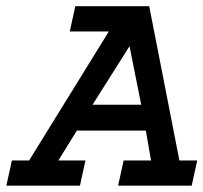

<svg xmlns="http://www.w3.org/2000/svg" viewBox="-26 -589 645 609"><path d="M212.9 -569.3H447.3L543 -80.1H599.6L582 0H348.6L366.2 -80.1H453.1L436.5 -174.8H217.8L159.2 -80.1H245.1L227.5 0H-5.9L11.7 -80.1H66.4L319.3 -489.3H195.3ZM421.9 -256.8 384.8 -442.4 267.6 -256.8Z"/></svg>

Font: Thabit-Bold-Oblique
Style: Bold Oblique
Weight: 700
Designer: Regenerated by Nadim Shaikli
Foundry: MAK Alagha
Version: 0.01